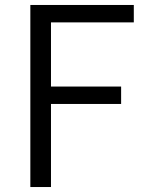

<svg xmlns="http://www.w3.org/2000/svg" viewBox="-20 -752 586 772"><path d="M102 0H185V-334H467V-404H185V-662H518V-732H102Z"/></svg>

Font: Genne Gothic Normal
Style: Regular
Weight: 350
Designer: Ryoko NISHIZUKA (kana & ideographs); Paul D. Hunt (Latin, Greek & Cyrillic); Wenlong ZHANG (bopomofo); Sandoll Communica
Foundry: Adobe Systems Incorporated
Version: Version 1.004;PS 1.004;hotconv 16.6.51;makeotf.lib2.5.65220